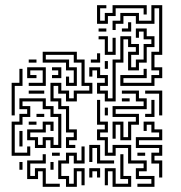

<svg xmlns="http://www.w3.org/2000/svg" viewBox="-20 -706 701 742"><path d="M355 -614V-686H391V-674H367V-626H385V-656H415V-686H547V-650H535V-674H427V-644H397V-614ZM445 -374V-416H535V-440H547V-404H457V-386H565V-416H595V-434H565V-506H595V-674H577V-614H505V-644H457V-614H427V-590H415V-626H445V-656H517V-626H565V-686H607V-494H577V-446H607V-404H577V-374ZM451 -584V-596H475V-620H487V-584ZM385 -314V-344H355V-386H385V-404H355V-434H337V-410H325V-446H367V-416H397V-374H367V-356H397V-326H415V-476H445V-566H487V-536H517V-494H487V-446H505V-476H535V-536H565V-554H535V-584H517V-560H505V-596H547V-566H577V-524H547V-464H517V-434H475V-506H505V-524H475V-554H457V-464H427V-314ZM361 -584V-596H391V-584ZM385 -494V-554H361V-566H397V-506H415V-560H427V-494ZM235 -134V-176H265V-194H235V-284H205V-314H175V-386H217V-356H247V-326H265V-356H325V-374H295V-464H265V-494H157V-476H247V-446H277V-374H235V-410H247V-386H265V-434H235V-464H145V-506H277V-476H307V-386H337V-344H277V-314H235V-344H205V-374H187V-326H217V-296H247V-206H277V-164H247V-146H271V-134ZM331 -464V-476H355V-500H367V-464ZM91 -464V-476H121V-464ZM385 -440V-470H397V-440ZM91 -374V-386H145V-434H97V-416H121V-404H85V-446H157V-374ZM181 -404V-416H205V-434H181V-446H217V-404ZM25 -260V-386H55V-440H67V-374H37V-260ZM91 -344V-356H151V-344ZM445 -164V-224H427V-170H415V-236H457V-176H475V-236H505V-254H415V-296H535V-314H505V-344H451V-356H517V-326H547V-284H427V-266H517V-224H487V-164ZM595 -260V-344H541V-356H607V-260ZM451 -314V-326H481V-314ZM25 -104V-236H55V-266H85V-284H55V-326H157V-296H187V-266H217V-134H175V-164H157V-134H115V-164H85V-206H145V-236H187V-200H175V-224H157V-194H97V-176H127V-146H145V-176H187V-146H205V-254H175V-284H145V-314H67V-296H97V-254H67V-224H37V-116H85V-140H97V-104ZM541 -254V-266H565V-320H577V-254ZM511 16V4H565V-14H505V-56H535V-74H475V-134H427V-104H385V-164H355V-206H385V-224H355V-320H367V-236H397V-194H367V-176H397V-116H415V-146H487V-86H547V-44H517V-26H577V16ZM385 -260V-290H397V-260ZM121 -254V-266H151V-254ZM91 -224V-236H121V-224ZM595 -20V-74H565V-116H595V-134H505V-176H595V-194H565V-224H547V-200H535V-236H577V-206H607V-164H517V-146H607V-104H577V-86H607V-20ZM55 -140V-200H67V-140ZM355 -74V-134H337V-80H325V-146H367V-86H421V-74ZM235 16V-14H205V-86H235V-116H277V-86H295V-140H307V-74H265V-104H247V-74H217V-26H247V4H265V-56H307V10H295V-44H277V16ZM181 -104V-116H211V-104ZM511 -104V-116H541V-104ZM415 16V-44H397V10H385V-56H427V4H475V-14H445V-110H457V-26H487V16ZM145 16V-44H127V-14H85V-86H145V-110H157V-74H97V-26H115V-56H157V4H211V16ZM175 -50V-80H187V-50ZM55 -50V-80H67V-50ZM325 -20V-56H367V-20H355V-44H337V-20Z"/></svg>

Font: Rubik Maze
Style: Regular
Weight: 400
Designer: Hubert and Fischer, NaN
Foundry: Hubert and Fischer, NaN
Version: Version 2.200